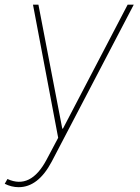

<svg xmlns="http://www.w3.org/2000/svg" viewBox="-41 -565 584 801"><path d="M36.9 215.9Q7.1 215.9 -21.3 201.7L-9.9 181.8Q87 226.2 153.4 100.9L201.7 9.9L96.6 -545.5H119.3L218.8 -28.4H221.6L491.5 -545.5H517L174.7 109.4Q118.3 215.9 36.9 215.9Z"/></svg>

Font: Inter UI Thin
Style: Italic
Weight: 100
Italic angle: -9.39999°
Designer: Rasmus Andersson
Foundry: rsms
Version: 3.2;8d6f07862